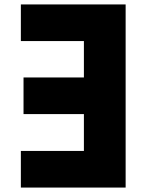

<svg xmlns="http://www.w3.org/2000/svg" viewBox="-20 -845 660 865"><path d="M74 -825V-660H358V-496H86V-331H358V-165H74V0H546V-825Z"/></svg>

Font: Hussar
Style: BoldWeb
Weight: 700
Foundry: Cannot Into Space Fonts
Version: Version 2.00